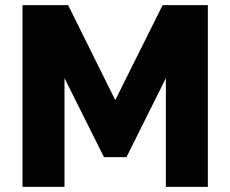

<svg xmlns="http://www.w3.org/2000/svg" viewBox="-20 -730 900 750"><path d="M67.9 0V-710H246.1L430.2 -338.9L615.2 -710H792V0H627.9V-424.8L474.1 -116.2H386.2L231.9 -424.8V0Z"/></svg>

Font: Raleway ExtraBold
Style: Regular
Weight: 800
Designer: Matt McInerney, Pablo Impallari, Rodrigo Fuenzalida
Foundry: Matt McInerney, Pablo Impallari, Rodrigo Fuenzalida
Version: Version 3.000g; ttfautohint (v1.5) -l 8 -r 28 -G 28 -x 14 -D